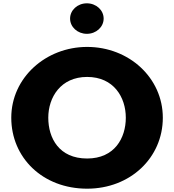

<svg xmlns="http://www.w3.org/2000/svg" viewBox="-20 -1123 1050 1158"><path d="M48 -413C48 -172 237.2 15 505.5 15C766.2 15 962 -172 962 -413C962 -654 757.5 -840 505.5 -840C255.8 -840 48 -654 48 -413ZM271.2 -413C271.2 -536 346 -659 505.5 -659C666.2 -659 738.8 -536 738.8 -413C738.8 -290 670.5 -167 505.5 -167C336.2 -167 271.2 -290 271.2 -413ZM503.9 -1103C447.8 -1103 402.7 -1062 402.7 -1011C402.7 -960 447.8 -919 503.9 -919C560 -919 605.1 -960 605.1 -1011C605.1 -1062 560 -1103 503.9 -1103Z"/></svg>

Font: Hussar
Style: BdWide
Weight: 700
Foundry: Cannot Into Space Fonts
Version: Version 2.00